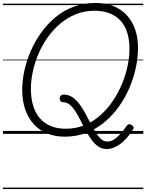

<svg xmlns="http://www.w3.org/2000/svg" viewBox="-20 -910 994 1305"><path d="M705 103Q674 103 648.5 86Q623 69 602.5 40.5Q582 12 563.5 -22Q545 -56 528 -90Q511 -124 493 -152.5Q475 -181 454.5 -198Q434 -215 410 -215Q398 -215 391.5 -223Q385 -231 385.5 -241.5Q386 -252 393 -259.5Q400 -267 412 -267Q445 -267 471 -250Q497 -233 518.5 -204.5Q540 -176 558.5 -142Q577 -108 594.5 -74Q612 -40 629.5 -11.5Q647 17 666.5 34.5Q686 52 709 52Q730 52 750 41Q770 30 793.5 5.5Q817 -19 843 -57Q849 -65 858 -65.5Q867 -66 878 -58Q886 -53 888 -45.5Q890 -38 883 -28Q863 3 841.5 27.5Q820 52 797.5 68.5Q775 85 751.5 94Q728 103 705 103ZM420 19Q355 19 301.5 -2.5Q248 -24 210 -65.5Q172 -107 151.5 -166Q131 -225 131 -300Q131 -363 146 -431Q161 -499 189.5 -564.5Q218 -630 260.5 -689Q303 -748 358 -793.5Q413 -839 481.5 -864.5Q550 -890 630 -890Q696 -890 749.5 -869Q803 -848 840.5 -808Q878 -768 898 -711.5Q918 -655 918 -585Q918 -521 903.5 -451.5Q889 -382 860 -314Q831 -246 788.5 -186Q746 -126 690.5 -80Q635 -34 567.5 -7.5Q500 19 420 19ZM427 -35Q496 -35 554.5 -59Q613 -83 661 -125.5Q709 -168 746 -222.5Q783 -277 808.5 -338Q834 -399 847 -461Q860 -523 860 -579Q860 -642 844 -690.5Q828 -739 797.5 -771.5Q767 -804 723 -820.5Q679 -837 623 -837Q556 -837 497.5 -814Q439 -791 390.5 -750Q342 -709 304.5 -656.5Q267 -604 241.5 -544Q216 -484 203 -423Q190 -362 190 -306Q190 -240 206 -189.5Q222 -139 252.5 -104.5Q283 -70 327 -52.5Q371 -35 427 -35ZM0 365H954V375H0ZM0 -20H954V0H0ZM0 -505H954V-500H0ZM0 -885H954V-875H0Z"/></svg>

Font: Playwrite DK Loopet Guides
Style: Regular
Weight: 400
Designer: Veronika Burian, José Scaglione
Foundry: TypeTogether
Version: Version 1.003